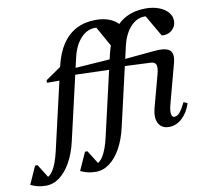

<svg xmlns="http://www.w3.org/2000/svg" viewBox="-301 -890 1337 1255"><g transform="rotate(-10 367.5 -263.0)"><path d="M-95.9 251Q-124.3 251 -148 245.5Q-171.8 239.9 -197.4 228.1L-144 109.2H-127.6L-54.9 225.6H-99.8V203.4Q-65.7 203.4 -39.6 162Q-13.5 120.6 5.2 39.7L130.4 -503.5Q150.1 -587.9 188.3 -645.1Q226.5 -702.2 282.6 -731.1Q338.7 -759.9 411.2 -759.9Q460.2 -759.9 498.8 -745.4Q537.5 -730.9 559.5 -705.6Q581.5 -680.2 581.5 -648.1Q581.5 -613.9 557.3 -590.5Q533.2 -567.1 497.8 -567.1H486.1L393.6 -732.8H474.8L471 -671Q462.3 -688.5 442 -698.9Q421.6 -709.2 396.4 -709.2Q344 -709.2 302.5 -663.9Q261 -618.5 243.2 -541.4L119.7 -5.7Q101.9 72.9 69.3 130.6Q36.6 188.4 -5.2 219.7Q-47.1 251 -95.9 251ZM26.7 -410.2V-426.8L134 -501.2V-410.2ZM460.9 -422.6 170.1 -431.7 179.8 -470.8 472.8 -490.8ZM241.1 218.3Q212.7 218.3 188.9 212.7Q165.2 207.2 139.6 195.4L193 76.5H209.3L282.1 192.9H237.2V170.6Q271.2 170.6 297.3 129.2Q323.5 87.9 342.1 6.9L463.5 -520.6Q483.2 -605 521.4 -662.1Q559.6 -719.3 615.7 -748.1Q671.8 -777 744.3 -777Q793.3 -777 832 -762.5Q870.6 -748 892.6 -722.6Q914.6 -697.3 914.6 -665.2Q914.6 -630.9 890.5 -607.6Q866.3 -584.2 830.9 -584.2H819.2L723.2 -749.8H807.9L804.1 -688Q795.4 -705.6 775.1 -715.9Q754.8 -726.3 729.5 -726.3Q677.1 -726.3 635.6 -680.9Q594.1 -635.6 576.3 -558.5L456.7 -38.5Q438.8 40.2 406.6 97.9Q374.4 155.6 332.1 187Q289.9 218.3 241.1 218.3ZM763.8 12.7Q713.9 12.7 693.9 -25Q673.9 -62.6 690 -125.1L748 -340.6Q759.4 -383.5 752.1 -402.1Q744.8 -420.8 718.5 -421.8L500.8 -431.7L510.5 -470.8L750.9 -493.2Q828.7 -501.1 855.8 -477.8Q882.8 -454.4 866.6 -393.6L795.4 -127.5Q785.8 -89.7 789.1 -68.2Q792.4 -46.7 808.7 -46.7Q827.5 -46.7 844.2 -65.9Q860.9 -85.1 883.5 -130.8L908.5 -119.8Q889.8 -60.2 850.4 -23.7Q811 12.7 763.8 12.7Z"/></g></svg>

Font: Platypi Light
Style: Italic
Weight: 300
Italic angle: -13°
Designer: David Sargent
Foundry: Bolt Cutter Type
Version: Version 1.200